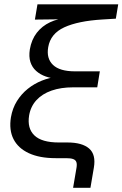

<svg xmlns="http://www.w3.org/2000/svg" viewBox="-20 -748 579 908"><path d="M325.7 140.1 341.8 45.4Q344.7 28.3 341.1 18.3Q337.4 8.3 325.9 4.2Q314.5 0 293 0H243.2Q167.5 0 116.7 -23.4Q65.9 -46.9 43.9 -90.1Q22 -133.3 31.7 -193.4Q39.1 -236.3 60.1 -270Q81.1 -303.7 111.6 -328.1Q142.1 -352.5 178.5 -366.9Q214.8 -381.3 252.9 -385.3L254.4 -374.5Q223.1 -377 196.5 -386.2Q169.9 -395.5 150.9 -412.6Q131.8 -429.7 123.8 -454.8Q115.7 -480 121.1 -514.6Q128.9 -560.5 153.8 -592.8Q178.7 -625 216.8 -642.8Q254.9 -660.6 300.8 -663.6L302.7 -657.2L145 -655.3L157.2 -727.5H539.1L527.8 -659.7L463.9 -655.8Q349.6 -648.9 284.2 -618.9Q218.8 -588.9 208 -524.9Q198.7 -471.7 230.5 -441.2Q262.2 -410.6 335 -410.6H452.1L439.9 -335H325.7Q268.1 -335 223.9 -319.6Q179.7 -304.2 152.3 -274.4Q125 -244.6 117.7 -202.1Q107.9 -141.1 142.6 -107.7Q177.2 -74.2 258.3 -74.2H299.3Q368.2 -74.2 401.4 -45.7Q434.6 -17.1 423.8 45.4L407.7 140.1Z"/></svg>

Font: Inter 28pt
Style: Italic
Weight: 400
Italic angle: -9.3988°
Designer: Rasmus Andersson
Foundry: rsms
Version: Version 4.001;git-66647c0bb